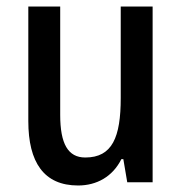

<svg xmlns="http://www.w3.org/2000/svg" viewBox="-20 -560 559 590"><path d="M449 -540H351V-259C351 -138 325 -76 242 -76C189 -76 165 -118 165 -207V-540H67V-188C67 -61 115 10 220 10C277 10 326 -17 353 -71H359L371 0H449Z"/></svg>

Font: Noto Sans Sinhala Condensed Medium
Style: Regular
Weight: 500
Width: 3
Designer: Jelle Bosma - Monotype Design Team
Foundry: Monotype Imaging Inc.
Version: Version 2.006